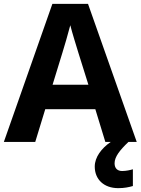

<svg xmlns="http://www.w3.org/2000/svg" viewBox="-20 -803 730 997"><path d="M527 -66H555C507 -33 472 13 472 62C472 128 519 174 594 174C626 174 649 169 670 163V76C657 80 635 85 614 85C591 85 575 72 575 45C575 11 602 -23 647 -66H690L437 -783H252L0 -66H163L215 -236H475ZM387 -529 439 -363H253L304 -529C311 -551 335 -632 345 -672C355 -632 377 -562 387 -529Z"/></svg>

Font: Noto Sans Malayalam UI
Style: Bold
Weight: 700
Designer: Jelle Bosma - Monotype Design Team
Foundry: Monotype Imaging Inc.
Version: Version 2.104